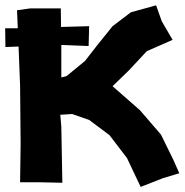

<svg xmlns="http://www.w3.org/2000/svg" viewBox="-45 -695 703 728"><path d="M19.5 -656.2 22.5 -587.9H-25.4L-24.4 -516.6L25.4 -518.6L31.2 -370.1L33.2 -150.4L31.2 -3.9H106.4L191.4 -2L187.5 -214.8L183.6 -259.8L228.5 -262.7L293 -240.2L370.1 -182.6L436.5 -95.7L488.3 13.7L573.2 -19.5L634.8 -38.1L612.3 -88.9L565.4 -184.6L485.4 -277.3L381.8 -368.2L442.4 -426.8L511.7 -501L609.4 -543.9L568.4 -614.3L546.9 -674.8L451.2 -648.4L381.8 -595.7L321.3 -520.5L277.3 -463.9L207 -406.2L187.5 -401.4V-489.3V-524.4H193.4L291 -520.5L293 -595.7L186.5 -592.8L185.5 -663.1H69.3Z"/></svg>

Font: MaokenAssortedSans-Lite
Style: Lite
Weight: 400
Version: Version 1.400